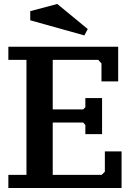

<svg xmlns="http://www.w3.org/2000/svg" viewBox="-20 -940 685 965"><path d="M574 -705V-531H490V-621L474 -639H245V-390H398L409 -401V-447H493V-266H409V-312L398 -324H245V-61H491L507 -77V-179H591V5H22V-61H113V-639H22V-705ZM421 -794 404 -762 132 -838V-884L268 -920Z"/></svg>

Font: PT Serif Caption
Style: Semibold
Weight: 600
Designer: A.Korolkova, O.Umpeleva, V.Yefimov
Foundry: ParaType Ltd
Version: Version 1.00;May 2, 2020;FontCreator 12.0.0.2544 64-bit